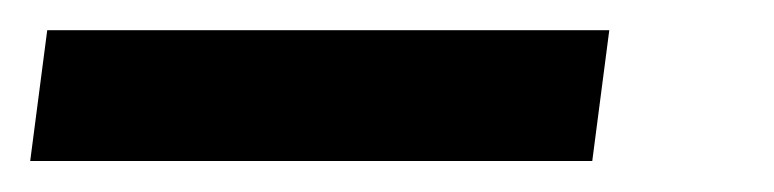

<svg xmlns="http://www.w3.org/2000/svg" viewBox="-34 44 500 124"><path d="M359.5 63.5 348.5 148H-14.5L-3.5 63.5Z"/></svg>

Font: Lato Heavy
Style: Italic
Weight: 800
Italic angle: -7°
Designer: Lukasz Dziedzic
Foundry: tyPoland Lukasz Dziedzic
Version: Version 2.007; 2014-02-27